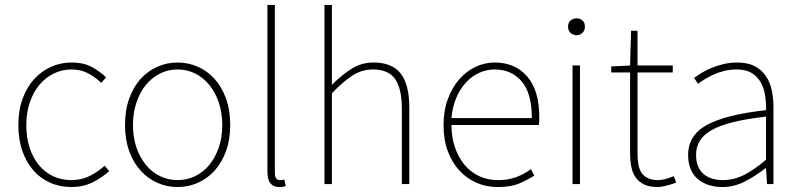

<svg xmlns="http://www.w3.org/2000/svg" viewBox="-20 -742 3220 774"><path d="M268 12Q222 12 183 -5Q144 -22 115.5 -54Q87 -86 70.5 -132.5Q54 -179 54 -238Q54 -298 71.5 -345Q89 -392 118.5 -424Q148 -456 186.5 -473Q225 -490 268 -490Q318 -490 351 -471.5Q384 -453 408 -430L388 -408Q364 -431 335 -446.5Q306 -462 268 -462Q230 -462 196.5 -445.5Q163 -429 138.5 -399.5Q114 -370 100 -328.5Q86 -287 86 -238Q86 -188 99 -147.5Q112 -107 136 -77.5Q160 -48 193.5 -32Q227 -16 268 -16Q309 -16 342.5 -33Q376 -50 402 -74L420 -52Q390 -25 352.5 -6.5Q315 12 268 12Z M696 12Q653 12 614.5 -5Q576 -22 547 -54Q518 -86 501 -132.5Q484 -179 484 -238Q484 -298 501 -345Q518 -392 547 -424Q576 -456 614.5 -473Q653 -490 696 -490Q739 -490 777.5 -473Q816 -456 845 -424Q874 -392 891 -345Q908 -298 908 -238Q908 -179 891 -132.5Q874 -86 845 -54Q816 -22 777.5 -5Q739 12 696 12ZM696 -16Q734 -16 767 -32Q800 -48 824 -77.5Q848 -107 862 -147.5Q876 -188 876 -238Q876 -287 862 -328.5Q848 -370 824 -399.5Q800 -429 767 -445.5Q734 -462 696 -462Q658 -462 625 -445.5Q592 -429 568 -399.5Q544 -370 530 -328.5Q516 -287 516 -238Q516 -188 530 -147.5Q544 -107 568 -77.5Q592 -48 625 -32Q658 -16 696 -16Z M1106 12Q1083 12 1070.5 -2.5Q1058 -17 1058 -52V-722H1088V-46Q1088 -16 1108 -16Q1111 -16 1114.5 -16Q1118 -16 1126 -18L1132 8Q1126 10 1120.5 11Q1115 12 1106 12Z M1288 0V-722H1318V-400Q1357 -439 1396.5 -464.5Q1436 -490 1486 -490Q1560 -490 1595 -446Q1630 -402 1630 -308V0H1600V-304Q1600 -384 1573 -423Q1546 -462 1484 -462Q1439 -462 1401.5 -438Q1364 -414 1318 -366V0Z M1986 12Q1941 12 1901.5 -5Q1862 -22 1832 -54.5Q1802 -87 1785 -133Q1768 -179 1768 -238Q1768 -296 1785.5 -343Q1803 -390 1831.5 -422.5Q1860 -455 1897 -472.5Q1934 -490 1974 -490Q2057 -490 2105.5 -433.5Q2154 -377 2154 -270Q2154 -262 2154 -254.5Q2154 -247 2152 -238H1800Q1800 -190 1813.5 -149.5Q1827 -109 1851.5 -79Q1876 -49 1910.5 -32.5Q1945 -16 1988 -16Q2029 -16 2061 -28Q2093 -40 2120 -60L2134 -34Q2107 -17 2073.5 -2.5Q2040 12 1986 12ZM1800 -266H2124Q2124 -366 2083 -414Q2042 -462 1974 -462Q1942 -462 1912 -448.5Q1882 -435 1858.5 -409.5Q1835 -384 1819.5 -348Q1804 -312 1800 -266Z M2288 0V-478H2318V0ZM2304 -600Q2290 -600 2280 -609.5Q2270 -619 2270 -634Q2270 -651 2280 -659.5Q2290 -668 2304 -668Q2318 -668 2328 -659.5Q2338 -651 2338 -634Q2338 -619 2328 -609.5Q2318 -600 2304 -600Z M2632 12Q2599 12 2577.5 2Q2556 -8 2543 -26Q2530 -44 2525 -69.5Q2520 -95 2520 -126V-450H2444V-474L2520 -478L2524 -618H2550V-478H2692V-450H2550V-122Q2550 -99 2553.5 -79.5Q2557 -60 2566 -46Q2575 -32 2591.5 -24Q2608 -16 2634 -16Q2648 -16 2665 -21Q2682 -26 2696 -32L2706 -6Q2685 2 2664.5 7Q2644 12 2632 12Z M2892 12Q2864 12 2839 4.5Q2814 -3 2795 -18.5Q2776 -34 2765 -58.5Q2754 -83 2754 -117Q2754 -197 2830 -238.5Q2906 -280 3068 -298Q3069 -327 3064.5 -356.5Q3060 -386 3047 -409.5Q3034 -433 3010.5 -447.5Q2987 -462 2950 -462Q2924 -462 2901 -456.5Q2878 -451 2858 -442Q2838 -433 2821.5 -423Q2805 -413 2794 -404L2778 -428Q2789 -436 2806.5 -447Q2824 -458 2846.5 -467.5Q2869 -477 2896 -483.5Q2923 -490 2952 -490Q2994 -490 3022 -475.5Q3050 -461 3067 -436Q3084 -411 3091 -378.5Q3098 -346 3098 -310V0H3072L3068 -64H3066Q3028 -34 2984 -11Q2940 12 2892 12ZM2894 -16Q2938 -16 2979 -36.5Q3020 -57 3068 -98V-272Q2989 -263 2935 -249.5Q2881 -236 2848 -217Q2815 -198 2800.5 -173.5Q2786 -149 2786 -118Q2786 -90 2794.5 -70.5Q2803 -51 2818 -39Q2833 -27 2852.5 -21.5Q2872 -16 2894 -16Z"/></svg>

Font: TypoPRO Source Sans Pro
Style: Regular
Weight: 200
Designer: Paul D. Hunt
Foundry: Adobe Systems Incorporated
Version: Version 2.020;PS 2.000;hotconv 1.0.86;makeotf.lib2.5.63406